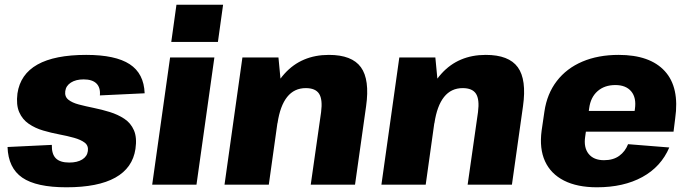

<svg xmlns="http://www.w3.org/2000/svg" viewBox="-20 -784 2926 815"><path d="M262 11Q134 11 74.5 -30Q15 -71 12 -160L200 -169Q199 -130 217 -112Q235 -94 274 -94Q308 -94 329 -107Q350 -120 353 -143Q356 -166 339.5 -178.5Q323 -191 294.5 -199Q266 -207 231.5 -213.5Q197 -220 163 -230Q129 -240 102 -258.5Q75 -277 61.5 -308Q48 -339 54 -387Q66 -469 139 -510Q212 -551 346 -551Q470 -551 530.5 -511.5Q591 -472 594 -388L404 -379Q407 -412 389.5 -429.5Q372 -447 335 -447Q302 -447 281 -433.5Q260 -420 257 -397Q254 -374 270 -361Q286 -348 314.5 -340.5Q343 -333 377.5 -326Q412 -319 446 -308.5Q480 -298 507.5 -280Q535 -262 548.5 -231Q562 -200 555 -152Q543 -71 469.5 -30Q396 11 262 11Z M890 -540 814 0H626L702 -540ZM927 -764 905 -606H707L729 -764Z M1343 -308Q1350 -362 1334.5 -386Q1319 -410 1278 -410Q1229 -410 1199 -372.5Q1169 -335 1158 -261L1085 -181L1093 -240Q1116 -392 1188 -471.5Q1260 -551 1376 -551Q1474 -551 1512 -498.5Q1550 -446 1534 -333L1487 0H1299ZM1009 -540H1162L1176 -393L1121 0H933Z M2009 -308Q2016 -362 2000.5 -386Q1985 -410 1944 -410Q1895 -410 1865 -372.5Q1835 -335 1824 -261L1751 -181L1759 -240Q1782 -392 1854 -471.5Q1926 -551 2042 -551Q2140 -551 2178 -498.5Q2216 -446 2200 -333L2153 0H1965ZM1675 -540H1828L1842 -393L1787 0H1599Z M2514 11Q2430 11 2374 -17.5Q2318 -46 2293.5 -99.5Q2269 -153 2279 -229L2291 -311Q2302 -386 2343.5 -440Q2385 -494 2452 -522.5Q2519 -551 2606 -551Q2739 -551 2802 -482Q2865 -413 2846 -281L2839 -225H2433L2445 -313H2703L2669 -279L2675 -321Q2682 -369 2659.5 -396Q2637 -423 2592 -423Q2546 -423 2516.5 -397Q2487 -371 2481 -325L2464 -204Q2457 -158 2478.5 -131Q2500 -104 2544 -104Q2583 -104 2608.5 -122.5Q2634 -141 2646 -172L2821 -158Q2786 -76 2706.5 -32.5Q2627 11 2514 11Z"/></svg>

Font: Pathway Extreme SemiCondensed ExtraBold
Style: Italic
Weight: 800
Width: 4
Italic angle: -8°
Version: Version 1.001;gftools[0.9.26]